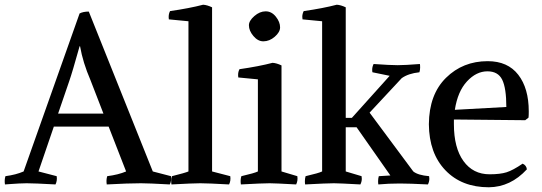

<svg xmlns="http://www.w3.org/2000/svg" viewBox="-24 -776 2294 813"><path d="M436 -240H204L139 -50L216 -30Q219 -11 211 5Q121 0 89 0Q72 0 56 1Q40 2 25 3Q10 4 -3 5Q-6 -14 -1 -30Q44 -36 76 -50L313 -719Q328 -727 352 -727L623 -50L700 -30Q703 -11 695 5Q605 0 573 0Q521 0 428 5Q425 -14 430 -30Q477 -36 510 -50ZM315 -580H313Q282 -469 269 -432L222 -295H414L359 -437Q327 -511 315 -580Z M874 -745V-50L951 -30Q954 -11 946 5Q856 0 824 0Q795 0 702 5Q699 -14 704 -30Q760 -44 774 -50V-686L691 -694Q688 -714 696 -729Q779 -741 836 -756Q853 -755 874 -745Z M1030 -669Q1030 -688 1053 -708Q1076 -728 1101 -728Q1126 -728 1144 -705.5Q1162 -683 1162 -660Q1162 -640 1139.5 -620.5Q1117 -601 1091 -601Q1068 -601 1049 -623.5Q1030 -646 1030 -669ZM1168 -499V-50L1235 -30Q1238 -11 1230 5Q1140 0 1118 0Q1088 0 996 5Q993 -14 998 -30Q1054 -43 1068 -50V-440L985 -448Q982 -468 990 -483Q1073 -495 1130 -510Q1147 -509 1168 -499Z M1440 -745V-277H1466L1626 -455L1553 -470Q1552 -474 1552 -481Q1552 -493 1558 -505Q1628 -500 1660 -500Q1691 -500 1754 -505Q1755 -500 1755 -490Q1755 -480 1752 -470Q1705 -465 1677 -445L1541 -299L1726 -50Q1746 -34 1793 -30Q1793 -28 1793.5 -24.5Q1794 -21 1794 -19Q1794 -7 1788 5Q1710 1 1669 1Q1621 1 1578 5Q1577 0 1577 -9Q1577 -20 1580 -30L1629 -33L1486 -237H1440V-50L1507 -30Q1507 -28 1507.5 -24.5Q1508 -21 1508 -19Q1508 -7 1502 5Q1412 0 1390 0Q1361 0 1268 5Q1267 0 1267 -9Q1267 -20 1270 -30Q1326 -43 1340 -50V-686L1257 -694Q1256 -698 1256 -705Q1256 -717 1262 -729Q1345 -741 1402 -756Q1419 -755 1440 -745Z M1898 -270V-250Q1898 -150 1938.5 -94Q1979 -38 2049 -38Q2094 -38 2121 -46.5Q2148 -55 2189 -83Q2205 -76 2207 -59Q2138 16 2046 17Q1931 17 1862 -55Q1793 -127 1792 -250Q1793 -376 1864.5 -446.5Q1936 -517 2041 -517Q2126 -517 2170.5 -459.5Q2215 -402 2215 -304Q2215 -287 2214 -278L2200 -267ZM2040 -474Q1993 -474 1953.5 -431.5Q1914 -389 1902 -311L2120 -323Q2120 -403 2102.5 -438.5Q2085 -474 2040 -474Z"/></svg>

Font: Alike
Style: Regular
Weight: 400
Designer: Cyreal (www.cyreal.org)
Foundry: Cyreal (www.cyreal.org)
Version: Version 1.212